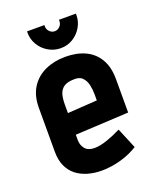

<svg xmlns="http://www.w3.org/2000/svg" viewBox="-130 -751 686 842"><g transform="rotate(-20 213.0 -330.0)"><path d="M327 -673H248V-666Q248 -653 238 -642.5Q228 -632 214 -632Q200 -632 190 -642.5Q180 -653 180 -666V-673H99V-666Q99 -636 114.5 -610Q130 -584 156.5 -568.5Q183 -553 214 -553Q245 -553 270.5 -568.5Q296 -584 311.5 -610Q327 -636 327 -666ZM145 -149V-174L394 -187V-343Q394 -399 372 -436.5Q350 -474 310.5 -492.5Q271 -511 218 -511Q166 -511 124 -492Q82 -473 57.5 -435Q33 -397 33 -340V-135Q33 -97 45.5 -69Q58 -41 80.5 -23Q103 -5 133.5 4Q164 13 199 13Q244 13 289.5 0Q335 -13 369 -35L329 -131Q298 -115 263.5 -103Q229 -91 202 -91Q189 -91 178 -95Q167 -99 160 -107Q153 -115 149 -125.5Q145 -136 145 -149ZM283 -313V-284L145 -275V-314Q145 -342 150.5 -361.5Q156 -381 171.5 -392.5Q187 -404 217 -405Q245 -407 259 -393Q273 -379 278 -357.5Q283 -336 283 -313Z"/></g></svg>

Font: Advent Pro
Style: Regular
Weight: 400
Designer: VivaRado, Andreas Kalpakidis
Foundry: VivaRado, Andreas Kalpakidis
Version: Version 3.000